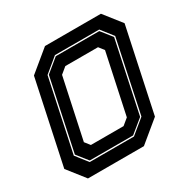

<svg xmlns="http://www.w3.org/2000/svg" viewBox="-159 -844 970 987"><g transform="rotate(-30 326.5 -350.0)"><path d="M86 0 5 -103 110 -597 235 -700H567L648 -597L543 -103L418 0ZM185 -141.5H379L416 -172L492 -528L468 -558.5H274L237 -528L161 -172ZM136 -68.5H398.5L483 -138L573.5 -564.5L519 -634H256L172 -564.5L81.5 -138ZM140 -75.5 89 -140 178.5 -562.5 257 -627H515L566 -562.5L476.5 -140L397.5 -75.5Z"/></g></svg>

Font: Tourney Thin ExtraBold
Style: Italic
Weight: 800
Italic angle: -12°
Version: Version 1.015